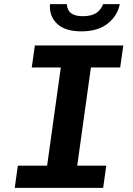

<svg xmlns="http://www.w3.org/2000/svg" viewBox="-20 -905 640 925"><path d="M51 0 66 -107H207L273 -580H133L148 -686H574L559 -580H418L352 -107H492L477 0ZM372 -754Q292 -754 254 -791.5Q216 -829 221 -885H302Q304 -855 323 -841Q342 -827 379 -827Q418 -827 441.5 -841Q465 -855 477 -885H557Q546 -829 499 -791.5Q452 -754 372 -754Z"/></svg>

Font: Chivo Mono Medium SemiBold
Style: Italic
Weight: 600
Italic angle: -8.05°
Monospace: yes
Version: Version 1.008